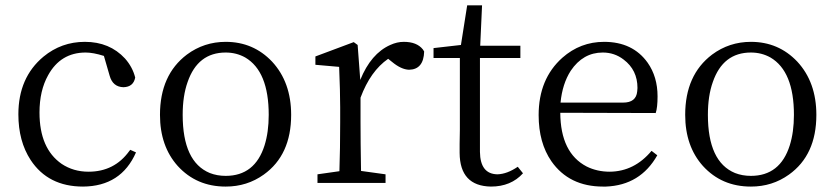

<svg xmlns="http://www.w3.org/2000/svg" viewBox="-20 -685 3129 719"><path d="M467.8 -124 489.3 -114.3Q433.6 12.7 291 13.7Q160.2 13.7 94.7 -85.9Q48.8 -156.2 48.8 -256.8Q48.8 -394.5 142.6 -472.7Q210 -528.3 297.9 -528.3Q390.6 -528.3 448.2 -465.8Q476.6 -433.6 486.3 -394.5Q479.5 -359.4 442.4 -358.4Q402.3 -359.4 390.6 -401.4L369.1 -475.6Q329.1 -488.3 300.8 -488.3Q207 -488.3 160.2 -403.3Q127.9 -345.7 127.9 -263.7Q127.9 -128.9 210.9 -71.3Q254.9 -42 311.5 -42Q408.2 -42 463.9 -119.1Q466.8 -122.1 467.8 -124Z M825.2 13.7Q715.8 13.7 645.5 -63.5Q579.1 -137.7 579.1 -254.9Q579.1 -404.3 679.7 -480.5Q744.1 -528.3 825.2 -528.3Q928.7 -528.3 999 -454.1Q1070.3 -377 1070.3 -254.9Q1070.3 -104.5 967.8 -31.2Q905.3 13.7 825.2 13.7ZM825.2 -26.4Q934.6 -26.4 970.7 -140.6Q986.3 -190.4 986.3 -254.9Q986.3 -418 898.4 -469.7Q865.2 -488.3 825.2 -488.3Q720.7 -488.3 682.6 -377.9Q664.1 -326.2 664.1 -254.9Q664.1 -79.1 765.6 -37.1Q793 -26.4 825.2 -26.4Z M1319.3 -516.6 1329.1 -385.7Q1369.1 -484.4 1441.4 -516.6Q1466.8 -528.3 1492.2 -528.3Q1541 -528.3 1563.5 -500Q1566.4 -496.1 1568.4 -492.2Q1566.4 -424.8 1511.7 -423.8Q1482.4 -424.8 1448.2 -453.1L1433.6 -464.8Q1367.2 -418.9 1330.1 -319.3V-227.5Q1330.1 -156.2 1332 -44.9L1423.8 -32.2V0H1168.9V-32.2L1251 -43.9Q1253.9 -127.9 1253.9 -227.5V-283.2Q1253.9 -341.8 1250 -434.6L1161.1 -442.4V-473.6L1304.7 -527.3Z M1918.9 -60.5 1938.5 -36.1Q1893.6 13.7 1818.4 13.7Q1702.1 11.7 1701.2 -112.3Q1701.2 -124 1701.2 -146.5Q1702.1 -177.7 1702.1 -199.2V-467.8H1603.5V-504.9L1706.1 -516.6L1729.5 -665H1785.2L1778.3 -513.7H1928.7V-467.8H1777.3V-116.2Q1778.3 -33.2 1842.8 -32.2Q1878.9 -33.2 1918.9 -60.5Z M2079.1 -300.8H2313.5Q2362.3 -300.8 2366.2 -342.8Q2367.2 -348.6 2367.2 -355.5Q2367.2 -422.9 2315.4 -461.9Q2281.2 -488.3 2237.3 -488.3Q2163.1 -488.3 2117.2 -419.9Q2085.9 -371.1 2079.1 -300.8ZM2435.5 -261.7 2078.1 -262.7Q2079.1 -112.3 2176.8 -61.5Q2215.8 -42 2263.7 -42Q2355.5 -43 2419.9 -120.1L2441.4 -103.5Q2377.9 8.8 2249 13.7Q2243.2 13.7 2238.3 13.7Q2111.3 13.7 2044.9 -81.1Q1997.1 -150.4 1997.1 -253.9Q1997.1 -389.6 2085.9 -468.8Q2153.3 -528.3 2242.2 -528.3Q2349.6 -528.3 2405.3 -450.2Q2442.4 -397.5 2442.4 -324.2Q2442.4 -282.2 2435.5 -261.7Z M2792 13.7Q2682.6 13.7 2612.3 -63.5Q2545.9 -137.7 2545.9 -254.9Q2545.9 -404.3 2646.5 -480.5Q2710.9 -528.3 2792 -528.3Q2895.5 -528.3 2965.8 -454.1Q3037.1 -377 3037.1 -254.9Q3037.1 -104.5 2934.6 -31.2Q2872.1 13.7 2792 13.7ZM2792 -26.4Q2901.4 -26.4 2937.5 -140.6Q2953.1 -190.4 2953.1 -254.9Q2953.1 -418 2865.2 -469.7Q2832 -488.3 2792 -488.3Q2687.5 -488.3 2649.4 -377.9Q2630.9 -326.2 2630.9 -254.9Q2630.9 -79.1 2732.4 -37.1Q2759.8 -26.4 2792 -26.4Z"/></svg>

Font: GenYoMin JP Regular
Style: Regular
Weight: 400
Version: Version 1.001;PS 1;hotconv 16.6.51;makeotf.lib2.5.65220 DEVE